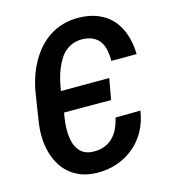

<svg xmlns="http://www.w3.org/2000/svg" viewBox="-109 -810 805 908"><g transform="rotate(-15 293.5 -356.0)"><path d="M528.3 -221.7 405.8 -220.2Q399.9 -191.9 388.4 -167.7Q377 -143.6 359.4 -126.5Q341.8 -108.9 317.6 -99.9Q293.5 -90.8 262.2 -91.8Q236.8 -92.8 219.7 -102.1Q202.6 -111.3 192.4 -126.5Q181.2 -141.6 175.8 -161.1Q170.4 -180.7 168.9 -201.7Q167.5 -222.7 168.9 -243.9Q170.4 -265.1 173.3 -283.7L177.2 -306.2L407.2 -305.7L425.8 -408.7L189 -408.2L192.4 -427.2Q195.8 -447.3 201.4 -468.8Q207 -490.2 215.3 -510.7Q224.6 -534.7 238.3 -556.9Q252 -579.1 271.5 -593.8Q286.6 -605.5 306.2 -612.3Q325.7 -619.1 350.1 -618.7Q381.3 -617.7 401.9 -607.2Q422.4 -596.7 434.6 -579.1Q446.8 -561 451.7 -536.9Q456.5 -512.7 456.5 -484.4H580.1Q579.1 -536.6 564.7 -579.8Q550.3 -623 523.4 -654.3Q496.1 -685.5 455.1 -703.1Q414.1 -720.7 358.9 -721.7Q317.4 -722.2 281.2 -711.7Q245.1 -701.2 215.3 -681.6Q185.5 -662.1 161.6 -634.8Q137.7 -607.4 120.1 -575.7Q101.6 -542 88.9 -503.7Q76.2 -465.3 70.3 -425.8L48.3 -284.7Q43.9 -251 45.2 -217.5Q46.4 -184.1 54.2 -153.3Q62.5 -118.7 79.1 -89.1Q95.7 -59.6 120.1 -38.6Q144.5 -16.6 178 -3.9Q211.4 8.8 253.9 9.8Q307.6 10.7 354.2 -5.4Q400.9 -21.5 437 -52.2Q473.1 -82 496.8 -125.2Q520.5 -168.5 528.3 -221.7Z"/></g></svg>

Font: Roboto Mono SemiBold
Style: Italic
Weight: 600
Italic angle: -10°
Monospace: yes
Designer: Google
Version: Version 3.000